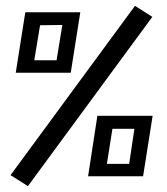

<svg xmlns="http://www.w3.org/2000/svg" viewBox="-20 -595 565 648"><path d="M435.5 -575.2 15.6 -3.9 74.2 33.2 494.1 -538.1ZM33.2 -349.6 65.4 -553.7H251L218.8 -349.6ZM190.4 -510.7 115.2 -509.8 95.7 -391.6H170.9ZM277.3 0 308.6 -204.1H495.1L462.9 0ZM433.6 -160.2H359.4L340.8 -42H416Z"/></svg>

Font: Geo
Style: Oblique
Weight: 500
Italic angle: -11°
Version: Version 001.2